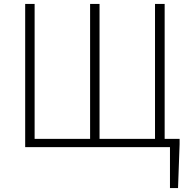

<svg xmlns="http://www.w3.org/2000/svg" viewBox="-20 -748 970 976"><path d="M844 208V0H796V-42H893V-15L885 208ZM108 0V-728H156V-42H438V-728H486V-42H768V-728H817V0Z"/></svg>

Font: Noto Sans SC ExtraLight
Style: Regular
Weight: 250
Designer: Ryoko NISHIZUKA 西塚涼子 (kana, bopomofo & ideographs); Paul D. Hunt (Latin, Greek & Cyrillic); Sandoll Communications 산돌커뮤니
Foundry: Adobe
Version: Version 2.004-H2;hotconv 1.0.118;makeotfexe 2.5.65603